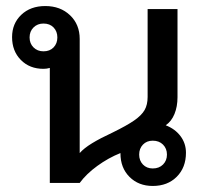

<svg xmlns="http://www.w3.org/2000/svg" viewBox="-20 -606 681 636"><path d="M596 -100Q596 -51 565.5 -20.5Q535 10 486 10Q439 10 409 -20Q379 -50 379 -98V-99Q339 -83 302.5 -56.5Q266 -30 244 0H145V-381Q135 -378 124 -378Q78 -378 49 -407.5Q20 -437 20 -483Q20 -528 50.5 -557Q81 -586 130 -586Q180 -586 212 -555.5Q244 -525 244 -477V-99Q258 -115 285 -131.5Q312 -148 353 -167Q400 -190 424.5 -207Q449 -224 459 -241.5Q469 -259 469 -285V-576H568V-284Q568 -253 558 -228.5Q548 -204 529 -191Q560 -179 578 -155Q596 -131 596 -100ZM170 -482Q170 -502 157.5 -515Q145 -528 124 -528Q104 -528 91 -515Q78 -502 78 -482Q78 -462 91 -449Q104 -436 124 -436Q145 -436 157.5 -449Q170 -462 170 -482ZM533 -94Q533 -114 520 -127Q507 -140 486 -140Q466 -140 453.5 -127Q441 -114 441 -94Q441 -74 453.5 -61Q466 -48 486 -48Q507 -48 520 -61Q533 -74 533 -94Z"/></svg>

Font: Sarabun Medium
Style: Regular
Weight: 500
Designer: Suppakit Chalermlarp | Katatrad Co.,Ltd.
Foundry: Cadson Demak Co.,Ltd.
Version: Version 1.000; ttfautohint (v1.6)